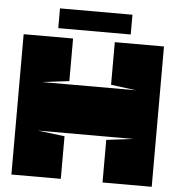

<svg xmlns="http://www.w3.org/2000/svg" viewBox="-54 -821 807 871"><g transform="rotate(5 349.5 -385.0)"><path d="M184 -680H514V-770H184ZM30 -639H255V-445L132 -430H560L445 -445V-639H669V0H445V-194L568 -209H132L255 -194V0H30V-639Z"/></g></svg>

Font: Banana Brick
Style: Regular
Weight: 400
Designer: artmaker
Foundry: artmaker
Version: Version 4.000 2011 initial release